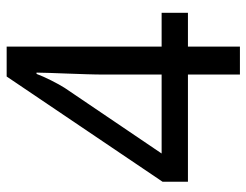

<svg xmlns="http://www.w3.org/2000/svg" viewBox="-104 -654 758 591"><g transform="rotate(-90 275.5 -359.0)"><path d="M341 -160H11V-238L335 -718H427V-241H531V-160H427V0H341ZM341 -241V-415Q341 -442 342 -472Q343 -502 344 -531Q345 -560 346 -585Q347 -610 347 -626H343Q336 -607 323 -581Q310 -555 299 -538L98 -241Z"/></g></svg>

Font: uhindi15
Style: Book
Weight: 400
Designer: Jelle Bosma - Monotype Design Team
Foundry: Monotype Imaging Inc.
Version: Version 2.003